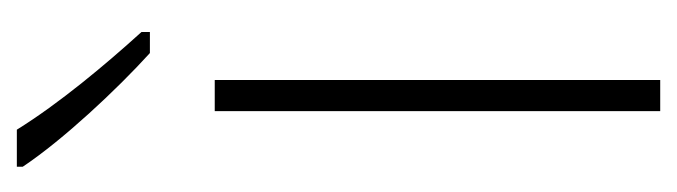

<svg xmlns="http://www.w3.org/2000/svg" viewBox="-308 -496 804 228"><g transform="rotate(-90 94.0 -382.0)"><path d="M54 -764H10V-757C42 -709 102 -645 145 -606H170V-616C131 -659 85 -714 54 -764ZM113 0V-529H76V0Z"/></g></svg>

Font: Noto Sans Gurmukhi Condensed ExtraLight
Style: Regular
Weight: 200
Width: 3
Designer: Jelle Bosma - Monotype Design Team
Foundry: Monotype Imaging Inc.
Version: Version 2.004